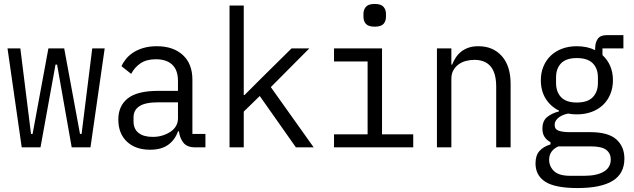

<svg xmlns="http://www.w3.org/2000/svg" viewBox="-20 -746 3208 972"><path d="M18 -501H83L137 -68H145L225 -501H305L385 -68H393L447 -501H510L438 0H343L269 -419H261L185 0H90Z M969 0Q927 0 908.5 -23.5Q890 -47 886 -81H881Q866 -38 831.5 -13Q797 12 740 12Q666 12 622.5 -29Q579 -70 579 -141Q579 -210 627 -248Q675 -286 781 -286H881V-336Q881 -391 852 -418.5Q823 -446 769 -446Q722 -446 692 -426Q662 -406 644 -372L595 -411Q604 -431 619.5 -449.5Q635 -468 657.5 -482Q680 -496 709 -504Q738 -512 774 -512Q857 -512 905.5 -467.5Q954 -423 954 -343V-68H1020V0ZM753 -53Q781 -53 804 -60.5Q827 -68 844.5 -80Q862 -92 871.5 -109Q881 -126 881 -146V-228H781Q716 -228 686 -208.5Q656 -189 656 -152V-132Q656 -93 681.5 -73Q707 -53 753 -53Z M1142 -718H1214V-265H1218L1300 -347L1456 -501H1546L1351 -305L1568 0H1478L1295 -260L1214 -181V0H1142Z M1877 -611Q1845 -611 1832.5 -625Q1820 -639 1820 -661V-676Q1820 -697 1832.5 -711.5Q1845 -726 1877 -726Q1909 -726 1921.5 -711.5Q1934 -697 1934 -676V-661Q1934 -639 1921.5 -625Q1909 -611 1877 -611ZM1671 -66H1841V-435H1671V-501H1914V-66H2072V0H1671Z M2192 0V-501H2265V-419H2269Q2276 -437 2287 -454Q2298 -471 2314 -484Q2330 -497 2351.5 -504.5Q2373 -512 2402 -512Q2476 -512 2520.5 -462Q2565 -412 2565 -321V0H2492V-307Q2492 -376 2464 -409.5Q2436 -443 2381 -443Q2360 -443 2339 -437.5Q2318 -432 2301.5 -420Q2285 -408 2275 -390Q2265 -372 2265 -347V0Z M3141 57Q3141 133 3081.5 169.5Q3022 206 2904 206Q2790 206 2740.5 174Q2691 142 2691 81Q2691 41 2711 18.5Q2731 -4 2767 -15V-26Q2747 -37 2736.5 -53.5Q2726 -70 2726 -95Q2726 -134 2750 -153.5Q2774 -173 2810 -182V-186Q2767 -207 2742.5 -246.5Q2718 -286 2718 -340Q2718 -377 2731 -409Q2744 -441 2768 -464Q2792 -487 2825.5 -499.5Q2859 -512 2900 -512Q2953 -512 2993 -492V-501Q2993 -530 3006 -549Q3019 -568 3050 -568H3136V-501H3030V-467Q3056 -443 3069.5 -411Q3083 -379 3083 -340Q3083 -302 3070 -270Q3057 -238 3033 -215Q3009 -192 2975 -179.5Q2941 -167 2900 -167Q2888 -167 2877.5 -168Q2867 -169 2856 -171Q2845 -169 2833 -164.5Q2821 -160 2811 -153Q2801 -146 2794.5 -136Q2788 -126 2788 -113Q2788 -91 2809 -84Q2830 -77 2864 -77H2968Q3059 -77 3100 -40.5Q3141 -4 3141 57ZM3072 61Q3072 31 3049.5 13Q3027 -5 2970 -5H2807Q2760 16 2760 63Q2760 96 2784.5 120Q2809 144 2867 144H2938Q3001 144 3036.5 123Q3072 102 3072 61ZM2900 -227Q2955 -227 2981 -254Q3007 -281 3007 -326V-354Q3007 -399 2981 -425.5Q2955 -452 2900 -452Q2846 -452 2820.5 -425.5Q2795 -399 2795 -354V-326Q2795 -281 2820.5 -254Q2846 -227 2900 -227Z"/></svg>

Font: PlemolJP
Style: Regular
Weight: 400
Monospace: yes
Version: v2.0.4; ttfautohint (v1.8.4.7-5d5b-dirty) -l 6 -r 45 -G 200 